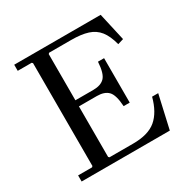

<svg xmlns="http://www.w3.org/2000/svg" viewBox="-152 -812 943 954"><g transform="rotate(-30 319.5 -335.0)"><path d="M564 -190H599L556 0H50V-35H130L135 -40V-630L130 -635H50V-670H546L582 -510L549 -500Q535 -553 512 -582Q489 -611 451.5 -623Q414 -635 356 -635H230L225 -630V-354L180 -365H328Q371 -365 392.5 -387Q414 -409 418 -475H453V-220H418Q414 -286 392.5 -308Q371 -330 328 -330H180L225 -343V-40L230 -35H366Q453 -35 498 -73Q543 -111 564 -190Z"/></g></svg>

Font: Brygada 1918
Style: Regular
Weight: 400
Designer: Mateusz Machalski | Borys Kosmynka | Przemek Hoffer
Foundry: NIEPODLEGLA 2018
Version: Version 3.006